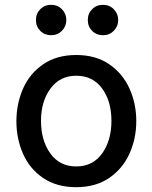

<svg xmlns="http://www.w3.org/2000/svg" viewBox="-20 -769 632 796"><path d="M48 -266Q48 -339 75.5 -401.5Q103 -464 159 -502.5Q215 -541 296 -541Q377 -541 433 -502.5Q489 -464 517 -401.5Q545 -339 545 -267Q545 -195 517 -132.5Q489 -70 433 -31.5Q377 7 296 7Q215 7 159 -31Q103 -69 75.5 -131.5Q48 -194 48 -266ZM442 -268Q442 -349 403.5 -402Q365 -455 296 -455Q228 -455 189 -401.5Q150 -348 150 -268Q150 -187 188.5 -133Q227 -79 296 -79Q365 -79 403.5 -133Q442 -187 442 -268ZM344 -686Q344 -713 362 -731Q380 -749 407 -749Q434 -749 452 -730.5Q470 -712 470 -686Q470 -660 452 -641.5Q434 -623 407 -623Q380 -623 362 -641Q344 -659 344 -686ZM129 -686Q129 -713 147 -731Q165 -749 192 -749Q219 -749 237 -730.5Q255 -712 255 -686Q255 -660 237 -641.5Q219 -623 192 -623Q165 -623 147 -641Q129 -659 129 -686Z"/></svg>

Font: Be Vietnam Medium
Style: Regular
Weight: 500
Designer: Gabriel Lam
Foundry: TypeRant
Version: Version 4.000